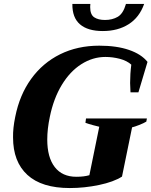

<svg xmlns="http://www.w3.org/2000/svg" viewBox="-20 -941 766 971"><path d="M346 -921H437Q436 -916 436 -906Q436 -867 456.5 -853.5Q477 -840 511 -840Q548 -840 575.5 -856Q603 -872 617 -921H709Q685 -853 630.5 -818.5Q576 -784 500 -784Q424 -784 384.5 -818Q345 -852 346 -921ZM46 -246Q45 -292 57 -350Q79 -461 137.5 -542Q196 -623 284 -666.5Q372 -710 482 -710Q570 -710 632.5 -688.5Q695 -667 726 -628L680 -474H640Q638 -504 638 -521Q638 -568 644 -614Q622 -634 586 -643.5Q550 -653 513 -653Q449 -653 391.5 -616.5Q334 -580 292.5 -511.5Q251 -443 232 -350Q219 -289 219 -235Q219 -145 257 -96Q295 -47 366 -47Q405 -47 432 -55L482 -300Q473 -302 450.5 -308Q428 -314 412 -320L415 -342H723L720 -326Q707 -318 684 -309Q661 -300 648 -297L597 -48Q555 -21 481 -5.5Q407 10 333 10Q191 10 118.5 -56.5Q46 -123 46 -246Z"/></svg>

Font: Trirong ExtraBold
Style: Italic
Weight: 800
Italic angle: -12°
Designer: Katatrad Team
Foundry: CadsonDemak
Version: Version 1.001